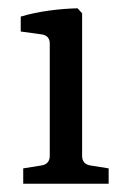

<svg xmlns="http://www.w3.org/2000/svg" viewBox="-20 -443 308 463"><path d="M178 -411 167 -423C125 -422 73 -416 30 -403V-367L81 -360C94 -358 100 -350 100 -338V-67C100 -54 93 -46 80 -44L36 -37V0H242V-37L198 -44C185 -46 178 -54 178 -67Z"/></svg>

Font: Yrsa
Style: Regular
Weight: 400
Designer: Anna Giedrys (Yrsa+Rasa design), David Brezina (Yrsa art-direction, Rasa art-direction, design)
Foundry: Rosetta Type Foundry
Version: Version 1.001;PS 1.1;hotconv 1.0.88;makeotf.lib2.5.647800